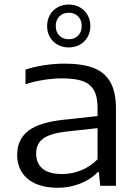

<svg xmlns="http://www.w3.org/2000/svg" viewBox="-20 -838 623 866"><path d="M503 -348.5V0H432L426 -61.5H420.5Q390 -29 341.8 -10Q293.5 9 240.5 9Q182.5 9 141.2 -9.2Q100 -27.5 78.8 -61Q57.5 -94.5 57.5 -139.5Q57.5 -210 108.8 -248.8Q160 -287.5 273 -298.5L420 -314.5V-352.5Q420 -404 402.5 -432.8Q385 -461.5 350.8 -473Q316.5 -484.5 261 -484.5Q222.5 -484.5 179 -478Q135.5 -471.5 95 -458V-524Q133 -537 180 -544Q227 -551 271 -551Q350 -551 400.8 -532Q451.5 -513 477.2 -468.5Q503 -424 503 -348.5ZM420 -119.5V-260L278 -244.5Q205.5 -236 174.2 -212.5Q143 -189 143 -146Q143 -101.5 172 -77.2Q201 -53 259.5 -53Q304.5 -53 346 -69.8Q387.5 -86.5 420 -119.5ZM192.5 -720.5Q192.5 -748 205 -770.2Q217.5 -792.5 239.8 -805Q262 -817.5 290 -817.5Q318 -817.5 340.2 -805Q362.5 -792.5 375 -770.2Q387.5 -748 387.5 -720.5Q387.5 -693 375 -671Q362.5 -649 340.2 -636.5Q318 -624 290 -624Q262 -624 239.8 -636.5Q217.5 -649 205 -671Q192.5 -693 192.5 -720.5ZM348.5 -720.5Q348.5 -748 332.2 -764.2Q316 -780.5 290 -780.5Q264 -780.5 247.8 -764.2Q231.5 -748 231.5 -720.5Q231.5 -693.5 247.8 -677.2Q264 -661 290 -661Q316 -661 332.2 -677.2Q348.5 -693.5 348.5 -720.5Z"/></svg>

Font: Encode Sans Expanded
Style: Regular
Weight: 400
Width: 7
Designer: Multiple Designers
Foundry: Impallari Type
Version: Version 2.000